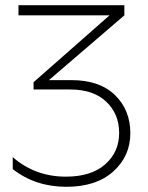

<svg xmlns="http://www.w3.org/2000/svg" viewBox="-20 -708 568 738"><path d="M29 -104V-58Q116 10 235 10Q350 10 415.5 -49Q481 -108 481 -196Q481 -285 422 -342.5Q363 -400 255 -400H168L458 -649V-688H51V-649H401L109 -392V-364H250Q339 -364 388.5 -317Q438 -270 438 -197Q438 -124 384.5 -76.5Q331 -29 233 -29Q115 -29 29 -104Z"/></svg>

Font: Roundo Light
Style: Regular
Weight: 300
Designer: Namrata Goyal (Gurmukhi), Shiva Nallaperumal (Latin)
Foundry: Indian Type Foundry
Version: Version 1.000;PS 1.0;hotconv 1.0.88;makeotf.lib2.5.647800